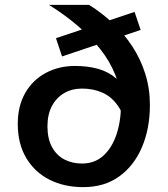

<svg xmlns="http://www.w3.org/2000/svg" viewBox="-20 -757 690 789"><path d="M181 -737H346Q399 -704 444.5 -661Q490 -618 524 -566Q558 -514 577 -453.5Q596 -393 596 -326Q596 -229 563.5 -152.5Q531 -76 470 -32Q409 12 322 12Q244 12 183.5 -18.5Q123 -49 88 -107.5Q53 -166 53 -248Q53 -322 84 -375.5Q115 -429 168.5 -457.5Q222 -486 288 -486Q341 -486 383.5 -474Q426 -462 458.5 -434Q491 -406 514 -359L503 -226Q490 -286 464 -323Q438 -360 400.5 -376.5Q363 -393 317 -393Q276 -393 244 -374.5Q212 -356 193.5 -321.5Q175 -287 175 -238Q175 -187 193.5 -153Q212 -119 244 -102Q276 -85 317 -85Q369 -85 404.5 -117Q440 -149 458.5 -204Q477 -259 477 -326Q477 -390 454.5 -447.5Q432 -505 391 -556.5Q350 -608 297 -653Q244 -698 181 -737ZM235 -525 210 -600 533 -708 558 -634Z"/></svg>

Font: Azeret Mono Medium
Style: Regular
Weight: 500
Designer: Martin Vácha
Foundry: Displaay
Version: Version 1.002